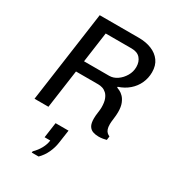

<svg xmlns="http://www.w3.org/2000/svg" viewBox="-233 -814 1134 1255"><g transform="rotate(30 334.5 -186.0)"><path d="M532 5.2Q510 5.2 490.4 -1.4Q470.8 -8 459.1 -26.9Q447.5 -45.8 447.5 -82.8Q447.5 -103.5 451.2 -128.4Q455 -153.2 455 -169.8Q455 -206.8 446.4 -230.1Q437.8 -253.5 423.5 -266.8Q409.2 -280 393 -284.9Q376.8 -289.8 360.5 -289.8H192.8L152.2 0H47.2L143.2 -686H439.2Q492.2 -686 534.6 -669Q577 -652 601.6 -618.2Q626.2 -584.5 626.2 -533.5Q626.2 -489.5 608.4 -450.5Q590.5 -411.5 557.4 -382.9Q524.2 -354.2 479 -339.5L478.2 -333.8Q486.5 -330.8 500.6 -323.9Q514.8 -317 529.1 -302.4Q543.5 -287.8 553.9 -262.2Q564.2 -236.8 564.2 -196.8Q564.2 -175 560.4 -146.5Q556.5 -118 556.5 -102.8Q556.5 -80 561.4 -66Q566.2 -52 574.8 -44.1Q583.2 -36.2 594.5 -31.2L591 -3.2Q581.2 -0.2 565.1 2.5Q549 5.2 532 5.2ZM205 -373.8H394.8Q426.2 -373.8 454.6 -393.4Q483 -413 501.5 -444.5Q520 -476 520 -512Q520 -551.8 498 -576.9Q476 -602 432 -602H236.8ZM207.2 313.8 208.8 303.5Q235.8 277 252.4 246.5Q269 216 273 185H230L246.2 69.5H344L329.5 169.2Q324.2 207.8 306.5 246.1Q288.8 284.5 259 313.8Z"/></g></svg>

Font: Chivo Medium
Style: Italic
Weight: 500
Italic angle: -8.05°
Designer: Hector Gatti
Foundry: Omnibus-Type
Version: Version 2.002